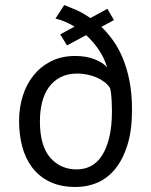

<svg xmlns="http://www.w3.org/2000/svg" viewBox="-20 -733 601 765"><path d="M220 -596 277 -627Q239 -650 201 -659L236 -713Q254 -706 282 -694Q310 -682 340 -661L408 -698L434 -653L384 -626Q408 -603 430 -572.5Q452 -542 469 -501.5Q486 -461 496 -410Q506 -359 506 -295Q506 -214 488 -156Q470 -98 439.5 -60.5Q409 -23 368.5 -5.5Q328 12 282 12Q221 12 178 -9Q135 -30 108 -66Q81 -102 68.5 -149.5Q56 -197 56 -251Q56 -303 70.5 -350Q85 -397 113.5 -432.5Q142 -468 183.5 -489Q225 -510 280 -510Q325 -510 359 -496Q393 -482 407 -464Q396 -501 374 -534Q352 -567 323 -593L247 -552ZM139 -250Q139 -152 180 -105Q221 -58 286 -58Q316 -58 341.5 -71Q367 -84 385.5 -112Q404 -140 415 -184Q426 -228 426 -290Q426 -300 425.5 -312.5Q425 -325 424.5 -337.5Q424 -350 422.5 -361.5Q421 -373 419 -381Q411 -395 396.5 -406Q382 -417 364.5 -424.5Q347 -432 327 -436Q307 -440 288 -440Q249 -440 220.5 -425Q192 -410 174 -384.5Q156 -359 147.5 -324.5Q139 -290 139 -250Z"/></svg>

Font: PT Sans
Style: Regular
Weight: 400
Version: Version 2.003W OFL; ttfautohint (v1.6)